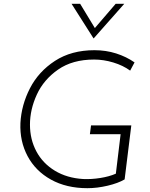

<svg xmlns="http://www.w3.org/2000/svg" viewBox="-20 -975 786 1006"><path d="M633 -35Q599 -15 544 -2Q489 11 438 11Q328 11 247 -34Q166 -79 124.5 -157Q83 -235 87 -330Q92 -425 137 -512.5Q182 -600 268 -656Q354 -712 475 -712Q535 -712 588.5 -695Q642 -678 685 -648L662 -605Q625 -632 574 -647.5Q523 -663 473 -663Q360 -663 284.5 -610.5Q209 -558 173 -479.5Q137 -401 137 -322Q137 -245 170.5 -182Q204 -119 267.5 -80.5Q331 -42 416 -37Q459 -35 506 -42.5Q553 -50 587 -65L612 -272H451L457 -318H668ZM631 -955 471 -774H470L355 -955H400L477 -828L586 -955Z"/></svg>

Font: Josefin Sans Light
Style: Italic
Weight: 300
Italic angle: -7°
Designer: Santiago Orozco
Foundry: Typemade
Version: Version 2.000